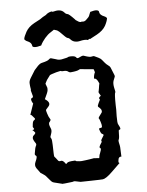

<svg xmlns="http://www.w3.org/2000/svg" viewBox="-57 -892 715 937"><g transform="rotate(-5 300.0 -423.5)"><path d="M399.4 -692.4C411.1 -698.2 403.3 -689.5 412.1 -696.3C413.1 -696.3 422.9 -702.1 441.4 -711.9C460.9 -722.7 475.6 -735.4 484.4 -751C492.2 -765.6 496.1 -777.3 497.1 -784.2C498 -787.1 498 -789.1 496.1 -790C492.2 -793.9 488.3 -796.9 484.4 -797.9C471.7 -802.7 462.9 -810.5 461.9 -820.3C461.9 -826.2 458 -829.1 450.2 -830.1C442.4 -831.1 432.6 -829.1 418.9 -825.2C408.2 -801.8 416 -807.6 396.5 -789.1C391.6 -784.2 384.8 -778.3 372.1 -782.2C373 -776.4 358.4 -782.2 357.4 -783.2C353.5 -786.1 348.6 -789.1 343.8 -792L341.8 -794.9C323.2 -814.5 311.5 -824.2 307.6 -824.2C304.7 -824.2 300.8 -826.2 297.9 -828.1L293 -833C286.1 -840.8 278.3 -844.7 267.6 -845.7C258.8 -846.7 249 -844.7 237.3 -841.8H235.4C233.4 -842.8 232.4 -842.8 230.5 -843.8C217.8 -840.8 208 -835.9 202.1 -829.1C190.4 -823.2 180.7 -817.4 171.9 -810.5C170.9 -810.5 161.1 -804.7 142.6 -794.9C123 -784.2 109.4 -771.5 100.6 -755.9C92.8 -741.2 87.9 -730.5 86.9 -723.6C85.9 -720.7 86.9 -717.8 88.9 -716.8C92.8 -712.9 96.7 -710 100.6 -709C113.3 -704.1 121.1 -696.3 122.1 -686.5C122.1 -680.7 126 -678.7 133.8 -677.7C141.6 -676.8 152.3 -678.7 166 -682.6C176.8 -706.1 200.2 -732.4 216.8 -742.2C225.6 -747.1 216.8 -743.2 234.4 -753.9C235.4 -753.9 246.1 -750 247.1 -750C252 -749 255.9 -744.1 260.7 -741.2L263.7 -738.3C282.2 -718.8 293.9 -708 297.9 -708C300.8 -708 303.7 -706.1 306.6 -704.1L311.5 -699.2C318.4 -691.4 327.1 -687.5 337.9 -686.5C346.7 -685.5 356.4 -687.5 368.2 -690.4H369.1C371.1 -691.4 382.8 -691.4 384.8 -691.4C395.5 -692.4 393.6 -685.5 399.4 -692.4ZM341.8 -606.4C336.9 -604.5 333 -606.4 330.1 -611.3C326.2 -615.2 319.3 -617.2 308.6 -617.2H302.7C295.9 -616.2 293 -616.2 292 -615.2C291 -613.3 280.3 -610.4 258.8 -606.4C252.9 -605.5 247.1 -605.5 242.2 -606.4C237.3 -608.4 225.6 -611.3 209 -616.2C204.1 -617.2 201.2 -615.2 197.3 -611.3C194.3 -607.4 182.6 -602.5 161.1 -597.7C154.3 -595.7 148.4 -591.8 142.6 -585.9C136.7 -580.1 129.9 -572.3 124 -565.4L101.6 -529.3C95.7 -519.5 92.8 -510.7 93.8 -502C94.7 -493.2 94.7 -487.3 95.7 -483.4C97.7 -475.6 97.7 -470.7 96.7 -469.7C95.7 -469.7 98.6 -460.9 103.5 -442.4C105.5 -436.5 103.5 -432.6 97.7 -430.7C91.8 -428.7 92.8 -419.9 100.6 -406.2L102.5 -404.3C102.5 -403.3 95.7 -385.7 84 -350.6C86.9 -348.6 88.9 -347.7 89.8 -347.7L103.5 -332C106.4 -328.1 104.5 -325.2 99.6 -322.3C93.8 -319.3 91.8 -309.6 90.8 -293.9C89.8 -291 90.8 -288.1 94.7 -283.2C98.6 -278.3 95.7 -276.4 86.9 -275.4C91.8 -271.5 95.7 -267.6 98.6 -263.7C102.5 -260.7 99.6 -255.9 90.8 -248C87.9 -246.1 86.9 -242.2 85.9 -237.3C85 -231.4 89.8 -221.7 98.6 -209C100.6 -205.1 100.6 -201.2 97.7 -196.3C94.7 -191.4 91.8 -179.7 88.9 -159.2C87.9 -155.3 89.8 -151.4 94.7 -148.4C98.6 -145.5 96.7 -135.7 88.9 -119.1C84 -108.4 84 -97.7 90.8 -87.9C97.7 -79.1 103.5 -71.3 107.4 -65.4C106.4 -64.5 109.4 -63.5 115.2 -59.6C120.1 -56.6 124 -53.7 127.9 -50.8C128.9 -50.8 133.8 -45.9 142.6 -35.2C151.4 -24.4 157.2 -18.6 159.2 -16.6C162.1 -13.7 167 -11.7 171.9 -10.7C176.8 -9.8 188.5 -6.8 207 -2C208 -2 209 -2 209 -1H210C213.9 -1 226.6 -2 249 -4.9C259.8 -5.9 264.6 -6.8 265.6 -7.8C266.6 -9.8 277.3 -7.8 299.8 -2.9L350.6 -3.9C384.8 -4.9 404.3 -4.9 409.2 -5.9C418 -6.8 434.6 -16.6 457 -39.1C479.5 -61.5 493.2 -74.2 497.1 -78.1C492.2 -79.1 491.2 -83 493.2 -93.8C494.1 -104.5 500 -109.4 508.8 -108.4L506.8 -155.3C506.8 -156.2 505.9 -164.1 502 -180.7C501 -184.6 501 -189.5 503.9 -194.3C505.9 -200.2 506.8 -212.9 506.8 -232.4C505.9 -237.3 508.8 -239.3 513.7 -241.2C515.6 -242.2 515.6 -243.2 515.6 -245.1C515.6 -249 512.7 -255.9 506.8 -266.6C503.9 -270.5 502.9 -284.2 502.9 -307.6C503.9 -331.1 503.9 -348.6 502.9 -362.3C502 -401.4 503.9 -420.9 505.9 -421.9C507.8 -423.8 506.8 -431.6 502.9 -446.3C500 -460 500 -471.7 502.9 -480.5C505.9 -489.3 508.8 -495.1 509.8 -498C511.7 -502 510.7 -505.9 508.8 -509.8C506.8 -513.7 502 -525.4 494.1 -545.9C492.2 -549.8 489.3 -553.7 484.4 -556.6C479.5 -559.6 471.7 -566.4 460.9 -580.1C457 -585 453.1 -589.8 449.2 -592.8C445.3 -595.7 436.5 -600.6 420.9 -607.4C417 -609.4 413.1 -609.4 407.2 -607.4C401.4 -605.5 389.6 -607.4 373 -613.3L367.2 -615.2C362.3 -616.2 353.5 -612.3 341.8 -606.4ZM261.7 -548.8C272.5 -549.8 280.3 -548.8 285.2 -544.9C290 -541 294.9 -539.1 299.8 -540C321.3 -542 333 -544.9 337.9 -547.9C341.8 -550.8 345.7 -551.8 349.6 -550.8C367.2 -548.8 377 -547.9 377.9 -547.9C378.9 -547.9 389.6 -546.9 411.1 -544.9C415 -534.2 417 -528.3 415 -527.3C414.1 -526.4 413.1 -523.4 411.1 -516.6C408.2 -502.9 408.2 -497.1 413.1 -498C417 -499 420.9 -495.1 424.8 -489.3C430.7 -478.5 433.6 -472.7 432.6 -471.7C431.6 -470.7 430.7 -463.9 428.7 -450.2C426.8 -439.5 425.8 -433.6 424.8 -431.6C424.8 -429.7 427.7 -424.8 434.6 -413.1C425.8 -406.2 422.9 -401.4 425.8 -399.4C428.7 -397.5 428.7 -395.5 427.7 -392.6C421.9 -381.8 418.9 -374 417 -369.1C415 -364.3 416 -361.3 418 -359.4C428.7 -350.6 432.6 -344.7 432.6 -339.8C433.6 -335.9 432.6 -331.1 428.7 -327.1C418 -313.5 413.1 -305.7 415 -303.7C417 -301.8 419.9 -295.9 422.9 -285.2C428.7 -266.6 428.7 -257.8 421.9 -256.8C415 -256.8 411.1 -254.9 412.1 -251C417 -235.4 420.9 -227.5 425.8 -226.6C430.7 -224.6 432.6 -221.7 430.7 -218.8C420.9 -203.1 416 -195.3 418 -193.4C419.9 -191.4 419.9 -187.5 416 -182.6C407.2 -168.9 404.3 -162.1 408.2 -160.2C412.1 -158.2 413.1 -154.3 411.1 -147.5C406.2 -133.8 404.3 -127 403.3 -126L400.4 -110.4L374 -112.3C373 -112.3 366.2 -110.4 351.6 -108.4C335.9 -105.5 326.2 -105.5 321.3 -104.5C317.4 -103.5 311.5 -103.5 304.7 -103.5C291 -104.5 285.2 -105.5 284.2 -107.4C284.2 -109.4 281.2 -109.4 276.4 -108.4C257.8 -107.4 246.1 -105.5 242.2 -100.6C238.3 -95.7 236.3 -94.7 234.4 -98.6C226.6 -110.4 218.8 -115.2 212.9 -113.3C207 -111.3 202.1 -112.3 199.2 -116.2C191.4 -127 185.5 -133.8 182.6 -136.7C180.7 -140.6 180.7 -159.2 179.7 -194.3C178.7 -210 178.7 -220.7 175.8 -225.6C172.9 -229.5 170.9 -233.4 172.9 -237.3C172.9 -238.3 174.8 -242.2 177.7 -252C180.7 -260.7 180.7 -270.5 176.8 -277.3C169.9 -293 168.9 -302.7 174.8 -307.6C179.7 -313.5 180.7 -317.4 179.7 -319.3C173.8 -328.1 168.9 -338.9 166 -349.6C162.1 -360.4 161.1 -367.2 163.1 -369.1L176.8 -384.8C185.5 -396.5 179.7 -408.2 161.1 -419.9C170.9 -440.4 176.8 -454.1 177.7 -460C178.7 -465.8 178.7 -471.7 177.7 -475.6C173.8 -487.3 171.9 -492.2 170.9 -494.1C169.9 -495.1 173.8 -501 179.7 -512.7C190.4 -526.4 195.3 -534.2 196.3 -535.2C197.3 -536.1 207 -540 227.5 -545.9C243.2 -549.8 252 -551.8 252.9 -549.8C253.9 -548.8 255.9 -547.9 261.7 -548.8Z"/></g></svg>

Font: Hermetico
Style: Regular
Weight: 400
Version: Version 1.0